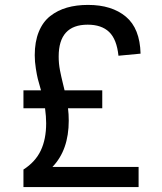

<svg xmlns="http://www.w3.org/2000/svg" viewBox="-20 -762 660 782"><path d="M396.5 -321H257Q260 -297 260 -270.5Q260 -151 193.5 -82H544.5V0H75.5V-71.5Q124 -102.5 146 -148.8Q168 -195 168 -260Q168 -287 163.5 -321H75.5V-394H147Q137.5 -427 134 -440.8Q130.5 -454.5 126 -482.8Q121.5 -511 121.5 -537Q121.5 -592 138 -632.5Q154.5 -673 184.5 -696.5Q214.5 -720 252.8 -731Q291 -742 338.5 -742Q435.5 -742 492.8 -694Q550 -646 552.5 -543.5L462.5 -535Q455.5 -602 424.5 -631.8Q393.5 -661.5 337 -661.5Q219 -661.5 219 -532Q219 -517.5 220.2 -503.8Q221.5 -490 224.5 -474.5Q227.5 -459 229.8 -449.2Q232 -439.5 236.5 -420.8Q241 -402 243 -394H396.5Z"/></svg>

Font: Monaspace Radon
Style: Regular
Weight: 400
Designer: Riley Cran & the Lettermatic Team
Foundry: Lettermatic
Version: Version 1.000 (Monaspace Radon)